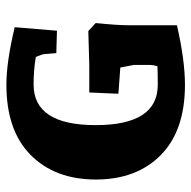

<svg xmlns="http://www.w3.org/2000/svg" viewBox="-19 -568 598 600"><g transform="rotate(-90 280.0 -268.0)"><path d="M315 -547Q387 -547 495 -521L484 -389L414 -391L411 -428Q411 -434 402 -455Q362 -462 316 -462Q189 -462 189 -268Q189 -74 315 -74Q353 -74 373 -75Q377 -88 377 -97V-149L369 -191L287 -197L291 -288H377L483 -291L508 -268Q501 -200 501 -162V-14Q391 11 315 11Q172 11 95.5 -64.5Q19 -140 19 -267.5Q19 -395 95.5 -471Q172 -547 315 -547Z"/></g></svg>

Font: Andada SC
Style: Bold
Weight: 700
Designer: Carolina Giovagnoli
Foundry: Carolina Giovagnoli
Version: Version 1.003